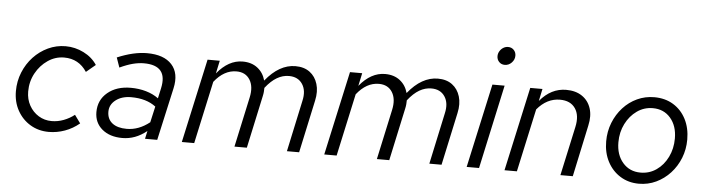

<svg xmlns="http://www.w3.org/2000/svg" viewBox="-46 -908 4092 1112"><g transform="rotate(5 2000.5 -351.5)"><path d="M261 9Q201 9 153.5 -19.5Q106 -48 78.5 -97.5Q51 -147 51 -210Q51 -268 72 -319.5Q93 -371 129.5 -410Q166 -449 214 -471.5Q262 -494 316 -494Q371 -494 421 -469Q471 -444 499 -401L445 -356Q398 -428 313 -428Q262 -428 218.5 -398.5Q175 -369 148.5 -320.5Q122 -272 122 -214Q122 -169 142 -133Q162 -97 196 -76Q230 -55 272 -55Q308 -55 342 -68Q376 -81 404 -103L438 -56Q400 -24 354 -7.5Q308 9 261 9Z M688 7Q615 7 570.5 -30.5Q526 -68 526 -130Q526 -200 578 -243.5Q630 -287 713 -287Q760 -287 801.5 -275Q843 -263 874 -240L887 -299Q917 -435 776 -435Q746 -435 712.5 -426.5Q679 -418 636 -398L616 -455Q711 -495 789 -495Q887 -495 933 -444.5Q979 -394 959 -305L891 0H820L830 -46Q796 -19 761 -6Q726 7 688 7ZM709 -48Q779 -48 842 -98L863 -191Q808 -233 720 -233Q665 -233 630 -206Q595 -179 595 -138Q595 -95 625 -71.5Q655 -48 709 -48Z M1034 0 1141 -488H1212L1196 -413Q1263 -495 1345 -495Q1397 -495 1431.5 -468Q1466 -441 1478 -396Q1558 -495 1652 -495Q1702 -495 1735 -470.5Q1768 -446 1781 -403Q1794 -360 1782 -306L1716 0H1645L1709 -298Q1723 -358 1697.5 -396.5Q1672 -435 1619 -435Q1583 -435 1549.5 -415.5Q1516 -396 1483 -354Q1483 -343 1482 -331Q1481 -319 1478 -306L1412 0H1340L1403 -291Q1417 -355 1392 -395Q1367 -435 1314 -435Q1242 -435 1185 -363L1106 0Z M1862 0 1969 -488H2040L2024 -413Q2091 -495 2173 -495Q2225 -495 2259.5 -468Q2294 -441 2306 -396Q2386 -495 2480 -495Q2530 -495 2563 -470.5Q2596 -446 2609 -403Q2622 -360 2610 -306L2544 0H2473L2537 -298Q2551 -358 2525.5 -396.5Q2500 -435 2447 -435Q2411 -435 2377.5 -415.5Q2344 -396 2311 -354Q2311 -343 2310 -331Q2309 -319 2306 -306L2240 0H2168L2231 -291Q2245 -355 2220 -395Q2195 -435 2142 -435Q2070 -435 2013 -363L1934 0Z M2858 -608Q2838 -608 2825 -621.5Q2812 -635 2812 -655Q2812 -670 2820 -683.5Q2828 -697 2841 -705Q2854 -713 2869 -713Q2889 -713 2902 -699.5Q2915 -686 2915 -666Q2915 -643 2898 -625.5Q2881 -608 2858 -608ZM2690 0 2797 -488H2868L2762 0Z M2910 0 3017 -488H3088L3073 -417Q3138 -495 3226 -495Q3281 -495 3318 -470Q3355 -445 3369.5 -401Q3384 -357 3371 -300L3307 0H3235L3297 -285Q3312 -353 3284 -394Q3256 -435 3195 -435Q3119 -435 3062 -367L2982 0Z M3692 10Q3631 10 3583.5 -19.5Q3536 -49 3509 -100.5Q3482 -152 3482 -218Q3482 -276 3502 -326.5Q3522 -377 3557 -415.5Q3592 -454 3638.5 -475.5Q3685 -497 3738 -497Q3801 -497 3848.5 -468Q3896 -439 3922.5 -387.5Q3949 -336 3949 -269Q3949 -212 3929 -161.5Q3909 -111 3873.5 -72.5Q3838 -34 3791.5 -12Q3745 10 3692 10ZM3696 -55Q3747 -55 3788 -83.5Q3829 -112 3853 -161Q3877 -210 3877 -269Q3877 -342 3838 -387.5Q3799 -433 3735 -433Q3684 -433 3643 -404Q3602 -375 3577.5 -326.5Q3553 -278 3553 -219Q3553 -146 3592.5 -100.5Q3632 -55 3696 -55Z"/></g></svg>

Font: Red Hat Text VF
Style: Italic
Weight: 400
Italic angle: -12°
Designer: Pentagram, MCKL
Foundry: Pentagram, MCKL
Version: Version 1.023